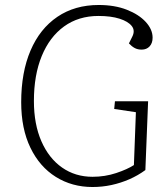

<svg xmlns="http://www.w3.org/2000/svg" viewBox="-20 -736 670 770"><path d="M574 -330 563 -54Q533 -32 498.5 -17Q464 -2 427 6Q390 14 351 14Q269 14 204 -26.5Q139 -67 102 -143.5Q65 -220 65 -326Q65 -446 102.5 -533.5Q140 -621 210 -668.5Q280 -716 376 -716Q440 -716 488.5 -697Q537 -678 564.5 -648Q592 -618 592 -585Q592 -563 580 -550Q568 -537 548 -537Q532 -537 520 -543.5Q508 -550 497 -562L510 -588Q523 -613 508.5 -631.5Q494 -650 459.5 -661Q425 -672 375 -672Q295 -672 237 -630Q179 -588 147.5 -511.5Q116 -435 116 -331Q116 -238 146 -169.5Q176 -101 229 -64Q282 -27 351 -27Q401 -27 446 -42Q491 -57 517 -74L525 -286L438 -299L441 -330Z"/></svg>

Font: Literata ExtraLight
Style: Italic
Weight: 250
Italic angle: -2°
Designer: Latin by Veronika Burian and Jose Scaglione. Greek by Irene Vlachou. Cyrillic by Vera Evstafieva
Foundry: TypeTogether
Version: Version 3.002